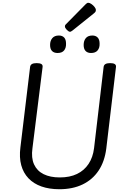

<svg xmlns="http://www.w3.org/2000/svg" viewBox="-20 -1345 903 1384"><path d="M408 19Q335 19 278.5 -1Q222 -21 185 -60Q148 -99 133 -154.5Q118 -210 127 -282L197 -863Q199 -877 210.5 -883.5Q222 -890 244 -890Q267 -890 278 -883.5Q289 -877 287 -862L214 -277Q204 -207 225.5 -160Q247 -113 294.5 -89.5Q342 -66 411 -66Q483 -66 535 -91Q587 -116 618.5 -163.5Q650 -211 658 -277L727 -863Q729 -877 740.5 -883.5Q752 -890 774 -890Q820 -890 816 -862L746 -273Q734 -180 690.5 -115Q647 -50 575.5 -15.5Q504 19 408 19ZM395 -963Q369 -963 355 -977.5Q341 -992 341 -1021Q341 -1051 357 -1070Q373 -1089 404 -1089Q429 -1089 442.5 -1074.5Q456 -1060 456 -1030Q457 -1000 442 -981.5Q427 -963 395 -963ZM636 -963Q611 -963 597 -977.5Q583 -992 583 -1021Q583 -1051 598.5 -1070Q614 -1089 646 -1089Q670 -1089 684 -1074.5Q698 -1060 698 -1030Q699 -1000 683.5 -981.5Q668 -963 636 -963ZM485 -1116Q475 -1116 461.5 -1130Q448 -1144 448 -1154Q448 -1158 449 -1161.5Q450 -1165 456 -1171L597 -1314Q602 -1319 606.5 -1322Q611 -1325 616 -1325Q626 -1325 639 -1316Q652 -1307 661.5 -1295Q671 -1283 671 -1273Q671 -1266 668.5 -1261Q666 -1256 656 -1248L504 -1126Q498 -1122 493.5 -1119Q489 -1116 485 -1116Z"/></svg>

Font: Playwrite GB J
Style: Italic
Weight: 400
Italic angle: -7.01216°
Designer: Veronika Burian, José Scaglione
Foundry: TypeTogether
Version: Version 1.002